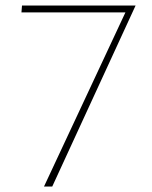

<svg xmlns="http://www.w3.org/2000/svg" viewBox="-20 -678 551 698"><path d="M473 -658 170 0H140L436 -633H58L60 -658Z"/></svg>

Font: Ysabeau Infant Extralight
Style: Regular
Weight: 200
Designer: Christian Thalmann (Catharsis Fonts)
Version: Version 0.003